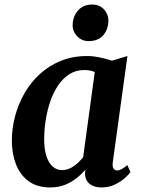

<svg xmlns="http://www.w3.org/2000/svg" viewBox="-20 -813 619 843"><path d="M475.5 -103Q472.5 -81.5 478.5 -73Q484.5 -64.5 494.5 -64.5Q502.5 -64.5 512.8 -69.8Q523 -75 539 -88L553 -57.5Q548 -49.5 530.5 -33.2Q513 -17 486 -3.5Q459 10 424.5 10Q394 10 374.2 -5Q354.5 -20 353 -51L355 -67.5Q338.5 -48.5 316.2 -30.8Q294 -13 265.2 -1.5Q236.5 10 200.5 10Q142.5 10 105.2 -17.8Q68 -45.5 50 -92Q32 -138.5 32 -195Q32 -249 46.2 -302.8Q60.5 -356.5 87.8 -404Q115 -451.5 155.2 -488.2Q195.5 -525 247.5 -546Q299.5 -567 362.5 -567Q389 -567 419.5 -560.5Q450 -554 471.5 -546.5L539.5 -567ZM396 -496.5Q386 -501.5 374.2 -503.5Q362.5 -505.5 350 -505.5Q313 -505.5 284.5 -487.2Q256 -469 235 -437.8Q214 -406.5 200.5 -366.8Q187 -327 180.5 -284.2Q174 -241.5 174 -200.5Q174 -157.5 183.8 -127.5Q193.5 -97.5 211.2 -81.8Q229 -66 252.5 -66Q267 -66 280.2 -71Q293.5 -76 305 -84.2Q316.5 -92.5 326.5 -102.2Q336.5 -112 345 -122ZM368.5 -632.5Q339 -632.5 318.2 -654.5Q297.5 -676.5 299 -706Q300.5 -742.5 323.2 -767.8Q346 -793 384.5 -793Q417.5 -793 436.8 -771.5Q456 -750 456 -722.5Q455.5 -684.5 433.5 -658.5Q411.5 -632.5 368.5 -632.5Z"/></svg>

Font: Merriweather 20pt
Style: Bold Italic
Weight: 700
Italic angle: -7.8°
Version: Version 2.101